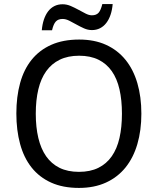

<svg xmlns="http://www.w3.org/2000/svg" viewBox="-20 -921 782 951"><path d="M680.2 -357.9Q680.2 -275.4 660.4 -207.5Q640.6 -139.6 601.6 -91.3Q562.5 -43 504.6 -16.6Q446.8 9.8 371.1 9.8Q291.5 9.8 233.2 -16.6Q174.8 -43 136.5 -91.3Q98.1 -139.6 79.6 -207.8Q61 -275.9 61 -358.9Q61 -441.9 79.6 -509.5Q98.1 -577.1 136.7 -625Q175.3 -672.9 233.9 -699Q292.5 -725.1 372.1 -725.1Q447.8 -725.1 505.1 -699Q562.5 -672.9 601.6 -624.8Q640.6 -576.7 660.4 -509Q680.2 -441.4 680.2 -357.9ZM157.2 -357.9Q157.2 -291 169.9 -237.5Q182.6 -184.1 208.7 -146.7Q234.9 -109.4 275.1 -89.6Q315.4 -69.8 371.1 -69.8Q426.8 -69.8 467 -89.6Q507.3 -109.4 533.4 -146.7Q559.6 -184.1 571.8 -237.5Q584 -291 584 -357.9Q584 -425.3 571.8 -478.5Q559.6 -531.7 533.7 -568.6Q507.8 -605.5 467.8 -625.2Q427.7 -645 372.1 -645Q316.4 -645 275.9 -625.2Q235.4 -605.5 209 -568.6Q182.6 -531.7 169.9 -478.5Q157.2 -425.3 157.2 -357.9ZM435.1 -772Q415.5 -772 396.2 -780.5Q377 -789.1 358.4 -799.6Q339.8 -810.1 322.8 -818.6Q305.7 -827.1 290 -827.1Q268.1 -827.1 256.3 -814.2Q244.6 -801.3 237.8 -771H187Q189.5 -800.3 197.5 -824.2Q205.6 -848.1 218.5 -865Q231.4 -881.8 249.5 -890.9Q267.6 -899.9 290 -899.9Q310.5 -899.9 330.3 -891.4Q350.1 -882.8 368.7 -872.6Q387.2 -862.3 404.1 -853.8Q420.9 -845.2 435.1 -845.2Q457 -845.2 468.3 -857.9Q479.5 -870.6 486.8 -900.9H538.1Q535.6 -871.6 527.6 -847.9Q519.5 -824.2 506.6 -807.4Q493.7 -790.5 475.6 -781.2Q457.5 -772 435.1 -772Z"/></svg>

Font: Droid Sans
Style: Regular
Weight: 400
Version: Version 1.00 build 113